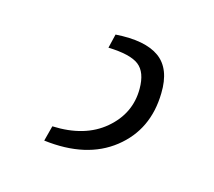

<svg xmlns="http://www.w3.org/2000/svg" viewBox="-44 -3 310 278"><g transform="rotate(15 111.5 135.5)"><path d="M95 68 100 47Q144 44 165.5 59.5Q187 75 186 112Q185 167 145 198.5Q105 230 40 222L46 199Q95 201 124.5 176Q154 151 154 114Q154 89 141 79Q128 69 95 68Z"/></g></svg>

Font: Exo 2.0 Extra Light
Style: Regular
Weight: 250
Designer: Natanael Gama
Version: Version 1.001;PS 001.001;hotconv 1.0.70;makeotf.lib2.5.58329